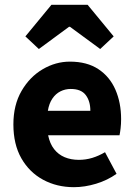

<svg xmlns="http://www.w3.org/2000/svg" viewBox="-20 -764 558 796"><path d="M286.5 12Q215.7 12 158.7 -18.8Q101.8 -49.6 68.6 -107.6Q35.5 -165.7 35.5 -248.2Q35.5 -328.8 69.4 -387.1Q103.2 -445.4 156.9 -476.9Q210.6 -508.5 269.8 -508.5Q340.7 -508.5 387.9 -477.3Q435.1 -446.1 458.6 -392Q482.1 -337.9 482.1 -270Q482.1 -249.8 480 -232.1Q478 -214.5 475.5 -203.3H179.5Q186.6 -168.4 204.2 -145.9Q221.8 -123.3 248 -112.3Q274.1 -101.3 307 -101.3Q335.6 -101.3 362.4 -109.4Q389.2 -117.6 415.4 -133L463.2 -43.4Q425.8 -16.7 378.5 -2.3Q331.1 12 286.5 12ZM178.4 -304.7H354.6Q354.6 -344.7 335.4 -370Q316.3 -395.2 273.4 -395.2Q250.4 -395.2 230.6 -385.3Q210.8 -375.4 197.1 -355.2Q183.4 -335 178.4 -304.7ZM141.1 -560.8 85.2 -613.1 193.3 -744.2H343.2L451.3 -613.1L395.4 -560.8L270.2 -652.9H266.2Z"/></svg>

Font: Source Sans Variable
Style: Regular
Weight: 200
Designer: Paul D. Hunt
Foundry: Adobe Systems Incorporated
Version: Version 3.006;hotconv 1.0.111;makeotfexe 2.5.65597